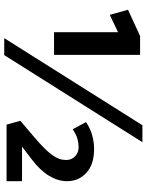

<svg xmlns="http://www.w3.org/2000/svg" viewBox="87 -768 692 906"><g transform="rotate(90 433.0 -315.0)"><path d="M160 11 571 -641H651L240 11ZM675 -340Q656 -340 635.5 -334.5Q615 -329 590 -312L556 -375Q586 -395 618.5 -404Q651 -413 683 -413Q756 -413 795.5 -376.5Q835 -340 835 -285Q835 -243 809.5 -200.5Q784 -158 731 -118L672 -73H835V0H568L550 -65L630 -133Q659 -158 679 -178Q699 -198 711.5 -215.5Q724 -233 729.5 -248.5Q735 -264 735 -281Q735 -307 717.5 -323.5Q700 -340 675 -340ZM150 -630H239V-224H132V-526L50 -487L26 -573Z"/></g></svg>

Font: Ek Mukta
Style: Bold
Weight: 700
Designer: Girish Dalvi and Yashodeep Gholap
Foundry: Ek Type
Version: Version 2.538;PS 1.002;hotconv 16.6.51;makeotf.lib2.5.65220;